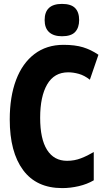

<svg xmlns="http://www.w3.org/2000/svg" viewBox="-20 -955 540 985"><path d="M299 10Q167 10 98.5 -82.5Q30 -175 30 -342Q30 -459 62.5 -545Q95 -631 157 -678Q219 -725 306 -725Q365 -725 406 -712.5Q447 -700 485 -674L441 -546Q413 -568 384.5 -576Q356 -584 330 -584Q258 -584 222 -522Q186 -460 186 -351Q186 -242 221.5 -186Q257 -130 324 -130Q362 -130 395.5 -143Q429 -156 461 -175V-30Q427 -10 384 0Q341 10 299 10ZM298 -769Q255 -769 232 -790Q209 -811 209 -852Q209 -935 298 -935Q344 -935 365 -914Q386 -893 386 -852Q386 -813 365.5 -791Q345 -769 298 -769Z"/></svg>

Font: Noto Sans Mono ExtraCondensed Black
Style: Regular
Weight: 900
Width: 2
Designer: Monotype Design Team
Foundry: Monotype Imaging Inc.
Version: Version 2.014